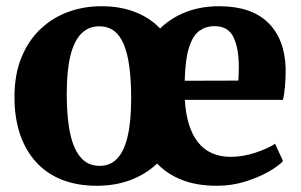

<svg xmlns="http://www.w3.org/2000/svg" viewBox="-20 -586 968 617"><path d="M291 11Q228.5 11 179.5 -8.2Q130.5 -27.5 96.5 -64.5Q62.5 -101.5 44.5 -154.2Q26.5 -207 26.5 -273.5Q26.5 -347.5 49.2 -402.2Q72 -457 111 -493.5Q150 -530 200 -548Q250 -566 305.5 -566Q366 -566 413.8 -547.5Q461.5 -529 494.5 -494.5Q530 -529 578 -547.5Q626 -566 684 -566Q787.5 -566 841.5 -513.2Q895.5 -460.5 898 -365Q898 -332 895.8 -307.5Q893.5 -283 889.5 -265H574Q576.5 -221 587 -187Q597.5 -153 615.8 -129.5Q634 -106 660.5 -94Q687 -82 721.5 -82Q761 -82 801.2 -95.5Q841.5 -109 864 -124L889.5 -68.5Q874.5 -52 841.8 -33.5Q809 -15 766.2 -2Q723.5 11 677.5 11Q612.5 11 564.8 -7.8Q517 -26.5 485 -60.5Q466 -42.5 443.8 -29Q421.5 -15.5 396.8 -6.5Q372 2.5 345.2 6.8Q318.5 11 291 11ZM194.5 -285Q194.5 -228.5 200.5 -185.2Q206.5 -142 219.2 -112.8Q232 -83.5 252 -68.2Q272 -53 300.5 -53Q334 -53 356.2 -76Q378.5 -99 390 -147Q401.5 -195 401.5 -270Q401.5 -325.5 396 -368.8Q390.5 -412 378.5 -441.8Q366.5 -471.5 346.8 -486.5Q327 -501.5 298.5 -501.5Q265 -501.5 241.8 -478.5Q218.5 -455.5 206.5 -407.8Q194.5 -360 194.5 -285ZM573.5 -326.5 746 -327Q746.5 -338 747 -349Q747.5 -360 747.5 -370Q747.5 -430.5 730.5 -466.2Q713.5 -502 669 -502Q642.5 -502 621.5 -487.5Q600.5 -473 588 -435.2Q575.5 -397.5 573.5 -326.5Z"/></svg>

Font: Merriweather 28pt ExtraBold
Style: Regular
Weight: 800
Version: Version 2.100